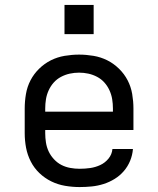

<svg xmlns="http://www.w3.org/2000/svg" viewBox="-20 -749 640 777"><path d="M302 8Q273 8 243.5 3Q214 -2 187.5 -15Q161 -28 139.5 -48.5Q118 -69 104.5 -95.5Q91 -122 85.5 -151Q80 -180 80 -210V-310Q80 -339 85 -368.5Q90 -398 103.5 -424Q117 -450 138.5 -471Q160 -492 186 -505Q212 -518 241.5 -523Q271 -528 300 -528Q329 -528 358.5 -523Q388 -518 414 -505Q440 -492 461.5 -471Q483 -450 496.5 -424Q510 -398 515 -368.5Q520 -339 520 -310V-223H163V-210Q163 -191 166 -172Q169 -153 177 -136Q185 -119 198.5 -104.5Q212 -90 228.5 -81.5Q245 -73 264 -69.5Q283 -66 302 -66Q324 -66 345 -69Q366 -72 385.5 -81Q405 -90 419 -107Q433 -124 435 -146H518Q516 -121 506.5 -98Q497 -75 481 -56.5Q465 -38 444 -25Q423 -12 399.5 -4.5Q376 3 351.5 5.5Q327 8 302 8ZM163 -297H437V-310Q437 -329 434 -347.5Q431 -366 423 -383.5Q415 -401 402.5 -415Q390 -429 373 -438Q356 -447 337.5 -451Q319 -455 300 -455Q281 -455 262.5 -451Q244 -447 227 -438Q210 -429 197.5 -415Q185 -401 177 -383.5Q169 -366 166 -347.5Q163 -329 163 -310ZM241 -611V-729H359V-611Z"/></svg>

Font: Nova
Style: Regular
Weight: 400
Monospace: yes
Designer: Belleve Invis
Foundry: Belleve Invis
Version: Version 24.1.4; ttfautohint (v1.8.4)